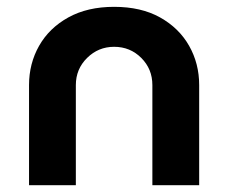

<svg xmlns="http://www.w3.org/2000/svg" viewBox="-20 -542 668 562"><path d="M65 0V-293Q65 -356 94.5 -408Q124 -460 180 -491Q236 -522 314 -522Q393 -522 448.5 -491Q504 -460 533.5 -408Q563 -356 563 -293V0H426V-293Q426 -340 393.5 -372.5Q361 -405 314 -405Q268 -405 235 -372.5Q202 -340 202 -293V0Z"/></svg>

Font: MuseoModerno SemiBold
Style: Regular
Weight: 600
Designer: Pablo Cosgaya, Héctor Gatti, Marcela Romero, and the Authors of The MuseoModerno Project.
Foundry: Omnibus-Type Team
Version: Version 1.001